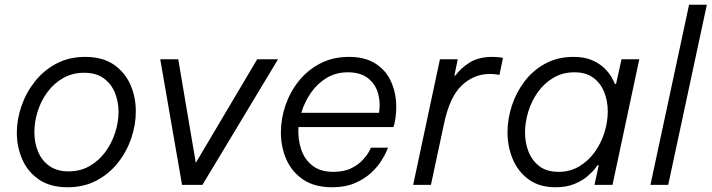

<svg xmlns="http://www.w3.org/2000/svg" viewBox="-20 -780 3002 810"><path d="M265 10Q192 10 144.5 -22.5Q97 -55 74 -107.5Q51 -160 51 -220Q51 -276 70.5 -332.5Q90 -389 127 -436Q164 -483 217.5 -511.5Q271 -540 339 -540Q413 -540 460 -507.5Q507 -475 530 -423Q553 -371 553 -310Q553 -254 534 -197.5Q515 -141 478 -94Q441 -47 387.5 -18.5Q334 10 265 10ZM269 -57Q319 -57 358 -79.5Q397 -102 424 -138.5Q451 -175 465.5 -219.5Q480 -264 480 -308Q480 -352 464.5 -389.5Q449 -427 417 -450Q385 -473 335 -473Q286 -473 247 -451Q208 -429 180.5 -392Q153 -355 139 -310.5Q125 -266 125 -222Q125 -178 140.5 -140.5Q156 -103 188 -80Q220 -57 269 -57Z M748 0 656 -530H732L806 -93L1065 -530H1153L834 0Z M1381 10Q1307 10 1259 -22.5Q1211 -55 1188 -107.5Q1165 -160 1165 -221Q1165 -278 1184 -334.5Q1203 -391 1240 -437.5Q1277 -484 1330.5 -512Q1384 -540 1452 -540Q1517 -540 1559.5 -514.5Q1602 -489 1624 -447.5Q1646 -406 1650.5 -356.5Q1655 -307 1644 -258L1640 -244H1239Q1236 -193 1250.5 -150Q1265 -107 1298.5 -81Q1332 -55 1386 -55Q1432 -55 1462.5 -70.5Q1493 -86 1511.5 -106.5Q1530 -127 1537.5 -142Q1545 -157 1545 -157H1617Q1617 -157 1610 -140.5Q1603 -124 1587 -99Q1571 -74 1543.5 -49Q1516 -24 1476 -7Q1436 10 1381 10ZM1251 -304H1579Q1586 -347 1575 -386Q1564 -425 1532.5 -450Q1501 -475 1447 -475Q1398 -475 1358.5 -451.5Q1319 -428 1292 -389Q1265 -350 1251 -304Z M1723 0 1836 -530H1911L1897 -461H1901Q1923 -492 1961 -516Q1999 -540 2057 -540Q2074 -540 2088 -538Q2102 -536 2102 -536L2087 -464Q2087 -464 2074.5 -466Q2062 -468 2046 -468Q1980 -468 1928.5 -420Q1877 -372 1853 -257L1798 0Z M2399 -540Q2445 -540 2476.5 -526.5Q2508 -513 2528 -494Q2548 -475 2559 -456Q2570 -437 2574 -426H2579L2602 -530H2677L2564 0H2488L2506 -83H2501Q2501 -83 2490.5 -69Q2480 -55 2458.5 -36.5Q2437 -18 2403.5 -4Q2370 10 2324 10Q2256 10 2211 -22.5Q2166 -55 2143.5 -108Q2121 -161 2121 -222Q2121 -278 2139.5 -334.5Q2158 -391 2193.5 -437.5Q2229 -484 2281 -512Q2333 -540 2399 -540ZM2403 -475Q2354 -475 2315 -452Q2276 -429 2249.5 -392Q2223 -355 2209 -310Q2195 -265 2195 -221Q2195 -177 2210 -139.5Q2225 -102 2256 -78.5Q2287 -55 2337 -55Q2385 -55 2423.5 -78Q2462 -101 2489 -138.5Q2516 -176 2530 -221Q2544 -266 2544 -310Q2544 -354 2529 -391.5Q2514 -429 2483 -452Q2452 -475 2403 -475Z M2724 0 2887 -760H2962L2799 0Z"/></svg>

Font: Be Vietnam Pro Light
Style: Italic
Weight: 300
Italic angle: -12°
Designer: Lam Bao, Tony Le, Vietanh Nguyen
Foundry: Yellow Type Foundry
Version: Version 1.002; ttfautohint (v1.8.3)